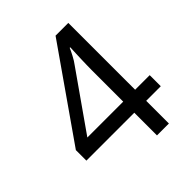

<svg xmlns="http://www.w3.org/2000/svg" viewBox="-198 -843 969 969"><g transform="rotate(-45 286.0 -359.0)"><path d="M363 0V-162H21V-237L357 -718H448V-241H552V-162H448V0ZM107 -241H363V-466Q363 -483 363.5 -501Q364 -519 364.5 -538.5Q365 -558 366 -579.5Q367 -601 368 -624H364Q359 -611 345.5 -585.5Q332 -560 321 -546Z"/></g></svg>

Font: Noto Naskh Arabic
Style: Regular
Weight: 400
Designer: Monotype Design Team, David Williams, Mohamad Dakak and Nizar Qandah
Foundry: Monotype Imaging Inc.
Version: Version 2.013